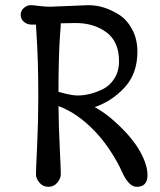

<svg xmlns="http://www.w3.org/2000/svg" viewBox="-20 -716 620 742"><path d="M174 -690 322 -696Q383 -696 442 -658Q472 -638 491.5 -601Q511 -564 511 -516Q511 -432 462 -378.5Q413 -325 346 -302Q375 -286 403 -264Q479 -200 514.5 -142Q550 -84 550 -39Q550 6 508 6Q477 6 450 -55Q439 -81 412.5 -123.5Q386 -166 352 -203Q281 -279 206 -306Q207 -225 211 -143Q215 -61 215 -43.5Q215 -26 201.5 -10Q188 6 167 6Q146 6 132.5 -10Q119 -26 119 -42Q119 -58 123.5 -153Q128 -248 128 -337Q128 -426 126 -483.5Q124 -541 121.5 -576Q119 -611 119 -621H101Q85 -621 72.5 -631.5Q60 -642 60 -658.5Q60 -675 72.5 -685.5Q85 -696 97.5 -696Q110 -696 131.5 -693Q153 -690 174 -690ZM273 -627 215 -626Q215 -615 212 -582Q206 -494 206 -361Q256 -347 279 -347Q302 -347 325.5 -352.5Q349 -358 376.5 -371Q404 -384 422 -412.5Q440 -441 440 -479Q440 -555 391.5 -591Q343 -627 273 -627Z"/></svg>

Font: Macondo
Style: Regular
Weight: 400
Version: Version 2.001